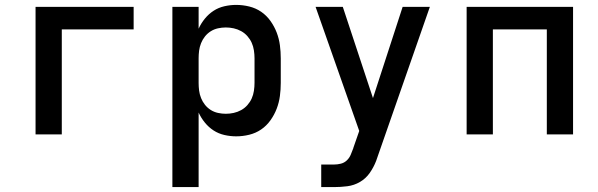

<svg xmlns="http://www.w3.org/2000/svg" viewBox="-20 -548 2440 783"><path d="M125 0V-520H525V-428H232V0Z M683 215V-520H790V-431Q800 -453 815.5 -472Q831 -491 851 -504Q871 -517 895 -522.5Q919 -528 943 -528Q970 -528 996.5 -521.5Q1023 -515 1045 -500Q1067 -485 1083 -462.5Q1099 -440 1108.5 -415Q1118 -390 1121.5 -363.5Q1125 -337 1125 -310V-210Q1125 -183 1121.5 -156.5Q1118 -130 1108.5 -105Q1099 -80 1083 -57.5Q1067 -35 1045 -20Q1023 -5 996.5 1.5Q970 8 943 8Q919 8 895 2.5Q871 -3 851 -16Q831 -29 815.5 -48Q800 -67 790 -89V215ZM901 -84Q917 -84 933 -87.5Q949 -91 963.5 -99Q978 -107 989 -119.5Q1000 -132 1006.5 -146.5Q1013 -161 1015.5 -177.5Q1018 -194 1018 -210V-310Q1018 -326 1015.5 -342.5Q1013 -359 1006.5 -373.5Q1000 -388 989 -400.5Q978 -413 963.5 -421Q949 -429 933 -432.5Q917 -436 901 -436Q885 -436 869 -432.5Q853 -429 839.5 -420.5Q826 -412 816 -399.5Q806 -387 800 -372Q794 -357 792 -341.5Q790 -326 790 -310V-210Q790 -194 792 -178.5Q794 -163 800 -148Q806 -133 816 -120.5Q826 -108 839.5 -99.5Q853 -91 869 -87.5Q885 -84 901 -84Z M1290 215V123H1342Q1356 123 1370 119.5Q1384 116 1394.5 106Q1405 96 1410.5 82.5Q1416 69 1421 56V55Q1421 55 1421 55Q1421 55 1421 55L1445 -14L1267 -520H1378L1501 -148L1622 -520H1733L1522 85Q1520 91 1518 96.5Q1516 102 1514 108Q1504 134 1488 157Q1472 180 1448 194Q1424 208 1396.5 211.5Q1369 215 1342 215Z M1883 0V-520H2317V0H2210V-428H1990V0Z"/></svg>

Font: Iosevka SS04 Semibold Extended
Style: Regular
Weight: 600
Width: 7
Monospace: yes
Designer: Belleve Invis
Foundry: Belleve Invis
Version: Version 19.0.0; ttfautohint (v1.8.4)